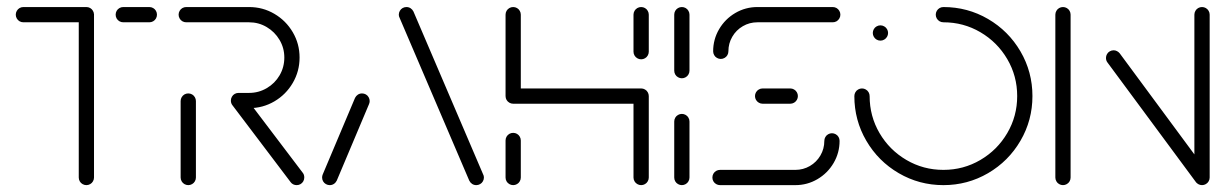

<svg xmlns="http://www.w3.org/2000/svg" viewBox="-20 -539 3579 559"><path d="M253.7 -498.5V-22.2Q253.7 -16.3 250.7 -11.1Q247.8 -5.9 242.6 -3Q237.4 0 231.5 0Q225.6 0 220.4 -3Q215.2 -5.9 212.2 -11.1Q209.3 -16.3 209.3 -22.2V-498.5ZM25.9 -496.3Q25.9 -502.2 28.9 -507.4Q31.9 -512.6 37 -515.6Q42.2 -518.5 48.1 -518.5H231.5Q237.4 -518.5 242.6 -515.6Q247.8 -512.6 250.7 -507.4Q253.7 -502.2 253.7 -496.3Q253.7 -490.4 250.7 -485.2Q247.8 -480 242.6 -477Q237.4 -474.1 231.5 -474.1H48.1Q42.2 -474.1 37 -477Q31.9 -480 28.9 -485.2Q25.9 -490.4 25.9 -496.3ZM316.7 -496.3Q316.7 -502.2 319.6 -507.4Q322.6 -512.6 327.8 -515.6Q333 -518.5 338.9 -518.5H414.8Q420.7 -518.5 425.9 -515.6Q431.1 -512.6 434.1 -507.4Q437 -502.2 437 -496.3Q437 -490.4 434.1 -485.2Q431.1 -480 425.9 -477Q420.7 -474.1 414.8 -474.1H338.9Q333 -474.1 327.8 -477Q322.6 -480 319.6 -485.2Q316.7 -490.4 316.7 -496.3Z M528.1 0Q522.2 0 517 -3Q511.9 -5.9 508.9 -11.1Q505.9 -16.3 505.9 -22.2V-244.8Q505.9 -250.7 508.9 -255.9Q511.9 -261.1 517 -264.1Q522.2 -267 528.1 -267Q534.1 -267 539.3 -264.1Q544.4 -261.1 547.4 -255.9Q550.4 -250.7 550.4 -244.8V-22.2Q550.4 -16.3 547.4 -11.1Q544.4 -5.9 539.3 -3Q534.1 0 528.1 0ZM865.9 -22.2Q865.9 -16.3 863 -11.1Q860 -5.9 855 -3Q850 0 843.7 0Q838.5 0 833.9 -2.2Q829.3 -4.4 826.3 -8.5L656.7 -232.6Q654.4 -235.6 653.3 -238.9Q652.2 -242.2 652.2 -245.9Q652.2 -251.9 655.2 -257Q658.1 -262.2 663.3 -265.2Q668.5 -268.1 674.4 -268.1Q680 -268.1 684.6 -265.7Q689.3 -263.3 692.2 -259.3L861.5 -35.9Q863.7 -33.3 864.8 -29.8Q865.9 -26.3 865.9 -22.2ZM652.2 -246.3Q652.2 -252.2 655.2 -257.4Q658.1 -262.6 663.3 -265.6Q668.5 -268.5 674.4 -268.5H705.2Q733 -268.5 756.7 -282.4Q780.4 -296.3 794.1 -319.8Q807.8 -343.3 807.8 -371.5Q807.8 -399.3 793.9 -422.8Q780 -446.3 756.5 -460.2Q733 -474.1 705.2 -474.1H522.2Q516.3 -474.1 511.1 -477Q505.9 -480 503 -485.2Q500 -490.4 500 -496.3Q500 -502.2 503 -507.4Q505.9 -512.6 511.1 -515.6Q516.3 -518.5 522.2 -518.5H705.2Q745.2 -518.5 778.9 -498.7Q812.6 -478.9 832.4 -445.2Q852.2 -411.5 852.2 -371.5Q852.2 -331.5 832.4 -297.6Q812.6 -263.7 778.9 -243.9Q745.2 -224.1 705.2 -224.1H674.4Q668.5 -224.1 663.3 -227Q658.1 -230 655.2 -235.2Q652.2 -240.4 652.2 -246.3Z M940 0Q934.1 0 928.9 -3Q923.7 -5.9 920.7 -11.1Q917.8 -16.3 917.8 -22.2Q917.8 -26.7 919.6 -31.1L1013.7 -254.1Q1016.7 -260 1022 -263.5Q1027.4 -267 1034.1 -267Q1040 -267 1045.2 -264.1Q1050.4 -261.1 1053.3 -255.9Q1056.3 -250.7 1056.3 -244.8Q1056.3 -240.4 1054.4 -235.9L960.4 -13Q957.4 -7 952 -3.5Q946.7 0 940 0ZM1388.9 -22.2Q1388.9 -16.3 1385.9 -11.1Q1383 -5.9 1377.8 -3Q1372.6 0 1366.7 0Q1360 0 1354.6 -3.5Q1349.3 -7 1346.3 -13L1143.3 -487.4Q1141.1 -491.5 1141.1 -496.3Q1141.1 -502.2 1144.1 -507.4Q1147 -512.6 1152.2 -515.6Q1157.4 -518.5 1163.3 -518.5Q1170 -518.5 1175.4 -515Q1180.7 -511.5 1183.7 -505.6L1386.7 -31.1Q1388.9 -27.4 1388.9 -22.2Z M1474.1 0Q1468.1 0 1463 -3Q1457.8 -5.9 1454.8 -11.1Q1451.9 -16.3 1451.9 -22.2V-130Q1451.9 -135.9 1454.8 -141.1Q1457.8 -146.3 1463 -149.3Q1468.1 -152.2 1474.1 -152.2Q1480 -152.2 1485.2 -149.3Q1490.4 -146.3 1493.3 -141.1Q1496.3 -135.9 1496.3 -130V-22.2Q1496.3 -16.3 1493.3 -11.1Q1490.4 -5.9 1485.2 -3Q1480 0 1474.1 0ZM1474.1 -518.5Q1480 -518.5 1485.2 -515.6Q1490.4 -512.6 1493.3 -507.4Q1496.3 -502.2 1496.3 -496.3V-259.3Q1496.3 -253.3 1493.3 -248.1Q1490.4 -243 1485.2 -240Q1480 -237 1474.1 -237Q1468.1 -237 1463 -240Q1457.8 -243 1454.8 -248.1Q1451.9 -253.3 1451.9 -259.3V-496.3Q1451.9 -502.2 1454.8 -507.4Q1457.8 -512.6 1463 -515.6Q1468.1 -518.5 1474.1 -518.5ZM1846.7 -237H1474.1V-281.5H1846.7ZM1846.7 -281.5Q1852.6 -281.5 1857.8 -278.5Q1863 -275.6 1865.9 -270.4Q1868.9 -265.2 1868.9 -259.3V-22.2Q1868.9 -16.3 1865.9 -11.1Q1863 -5.9 1857.8 -3Q1852.6 0 1846.7 0Q1840.7 0 1835.6 -3Q1830.4 -5.9 1827.4 -11.1Q1824.4 -16.3 1824.4 -22.2V-259.3Q1824.4 -265.2 1827.4 -270.4Q1830.4 -275.6 1835.6 -278.5Q1840.7 -281.5 1846.7 -281.5ZM1846.7 -366.3Q1840.7 -366.3 1835.6 -369.3Q1830.4 -372.2 1827.4 -377.4Q1824.4 -382.6 1824.4 -388.5V-496.3Q1824.4 -502.2 1827.4 -507.4Q1830.4 -512.6 1835.6 -515.6Q1840.7 -518.5 1846.7 -518.5Q1852.6 -518.5 1857.8 -515.6Q1863 -512.6 1865.9 -507.4Q1868.9 -502.2 1868.9 -496.3V-388.5Q1868.9 -382.6 1865.9 -377.4Q1863 -372.2 1857.8 -369.3Q1852.6 -366.3 1846.7 -366.3Z M1965.2 0Q1959.3 0 1954.1 -3Q1948.9 -5.9 1945.9 -11.1Q1943 -16.3 1943 -22.2V-185.2Q1943 -191.1 1945.9 -196.3Q1948.9 -201.5 1954.1 -204.4Q1959.3 -207.4 1965.2 -207.4Q1971.1 -207.4 1976.3 -204.4Q1981.5 -201.5 1984.4 -196.3Q1987.4 -191.1 1987.4 -185.2V-22.2Q1987.4 -16.3 1984.4 -11.1Q1981.5 -5.9 1976.3 -3Q1971.1 0 1965.2 0ZM1965.2 -311.1Q1959.3 -311.1 1954.1 -314.1Q1948.9 -317 1945.9 -322.2Q1943 -327.4 1943 -333.3V-496.3Q1943 -502.2 1945.9 -507.4Q1948.9 -512.6 1954.1 -515.6Q1959.3 -518.5 1965.2 -518.5Q1971.1 -518.5 1976.3 -515.6Q1981.5 -512.6 1984.4 -507.4Q1987.4 -502.2 1987.4 -496.3V-333.3Q1987.4 -327.4 1984.4 -322.2Q1981.5 -317 1976.3 -314.1Q1971.1 -311.1 1965.2 -311.1Z M2402.2 -151.1Q2408.1 -151.1 2413.3 -148.1Q2418.5 -145.2 2421.5 -140Q2424.4 -134.8 2424.4 -128.9Q2424.4 -94.1 2407 -64.4Q2389.6 -34.8 2360 -17.4Q2330.4 0 2295.6 0H2076.3Q2070.4 0 2065.2 -3Q2060 -5.9 2057 -11.1Q2054.1 -16.3 2054.1 -22.2Q2054.1 -28.1 2057 -33.3Q2060 -38.5 2065.2 -41.5Q2070.4 -44.4 2076.3 -44.4H2295.6Q2318.5 -44.4 2338 -55.7Q2357.4 -67 2368.7 -86.5Q2380 -105.9 2380 -128.9Q2380 -134.8 2383 -140Q2385.9 -145.2 2391.1 -148.1Q2396.3 -151.1 2402.2 -151.1ZM2303 -259.3Q2303 -253.3 2300 -248.1Q2297 -243 2291.9 -240Q2286.7 -237 2280.7 -237H2200.4Q2194.4 -237 2189.3 -240Q2184.1 -243 2181.1 -248.1Q2178.1 -253.3 2178.1 -259.3Q2178.1 -265.2 2181.1 -270.4Q2184.1 -275.6 2189.3 -278.5Q2194.4 -281.5 2200.4 -281.5H2280.7Q2286.7 -281.5 2291.9 -278.5Q2297 -275.6 2300 -270.4Q2303 -265.2 2303 -259.3ZM2078.5 -367.4Q2072.6 -367.4 2067.4 -370.4Q2062.2 -373.3 2059.3 -378.5Q2056.3 -383.7 2056.3 -389.6Q2056.3 -424.4 2073.7 -454.1Q2091.1 -483.7 2120.7 -501.1Q2150.4 -518.5 2185.2 -518.5H2404.4Q2410.4 -518.5 2415.6 -515.6Q2420.7 -512.6 2423.7 -507.4Q2426.7 -502.2 2426.7 -496.3Q2426.7 -490.4 2423.7 -485.2Q2420.7 -480 2415.6 -477Q2410.4 -474.1 2404.4 -474.1H2185.2Q2162.2 -474.1 2142.8 -462.8Q2123.3 -451.5 2112 -432Q2100.7 -412.6 2100.7 -389.6Q2100.7 -383.7 2097.8 -378.5Q2094.8 -373.3 2089.6 -370.4Q2084.4 -367.4 2078.5 -367.4Z M2521.1 -443Q2521.1 -448.9 2524.1 -454.1Q2527 -459.3 2532.2 -462.2Q2537.4 -465.2 2543.3 -465.2Q2549.3 -465.2 2554.4 -462.2Q2559.6 -459.3 2562.6 -454.1Q2565.6 -448.9 2565.6 -443Q2565.6 -437 2562.6 -431.9Q2559.6 -426.7 2554.4 -423.7Q2549.3 -420.7 2543.3 -420.7Q2537.4 -420.7 2532.2 -423.7Q2527 -426.7 2524.1 -431.9Q2521.1 -437 2521.1 -443ZM2704.4 -496.3Q2704.4 -502.2 2707.4 -507.4Q2710.4 -512.6 2715.6 -515.6Q2720.7 -518.5 2726.7 -518.5Q2797 -518.5 2856.7 -483.7Q2916.3 -448.9 2951.1 -389.3Q2985.9 -329.6 2985.9 -259.3Q2985.9 -188.9 2951.1 -129.3Q2916.3 -69.6 2856.7 -34.8Q2797 0 2726.7 0Q2656.3 0 2596.7 -34.8Q2537 -69.6 2502.2 -129.3Q2467.4 -188.9 2467.4 -259.3Q2467.4 -265.2 2470.4 -270.4Q2473.3 -275.6 2478.5 -278.5Q2483.7 -281.5 2489.6 -281.5Q2495.6 -281.5 2500.7 -278.5Q2505.9 -275.6 2508.9 -270.4Q2511.9 -265.2 2511.9 -259.3Q2511.9 -200.7 2540.7 -151.5Q2569.6 -102.2 2618.9 -73.3Q2668.1 -44.4 2726.7 -44.4Q2785.2 -44.4 2834.4 -73.3Q2883.7 -102.2 2912.6 -151.5Q2941.5 -200.7 2941.5 -259.3Q2941.5 -317.8 2912.6 -367Q2883.7 -416.3 2834.4 -445.2Q2785.2 -474.1 2726.7 -474.1Q2720.7 -474.1 2715.6 -477Q2710.4 -480 2707.4 -485.2Q2704.4 -490.4 2704.4 -496.3Z M3074.8 0Q3068.9 0 3063.7 -3Q3058.5 -5.9 3055.6 -11.1Q3052.6 -16.3 3052.6 -22.2V-496.3Q3052.6 -502.2 3055.6 -507.4Q3058.5 -512.6 3063.7 -515.6Q3068.9 -518.5 3074.8 -518.5Q3080.7 -518.5 3085.9 -515.6Q3091.1 -512.6 3094.1 -507.4Q3097 -502.2 3097 -496.3V-22.2Q3097 -16.3 3094.1 -11.1Q3091.1 -5.9 3085.9 -3Q3080.7 0 3074.8 0ZM3200 -370.4Q3200 -376.3 3203 -381.5Q3205.9 -386.7 3211.1 -389.6Q3216.3 -392.6 3222.2 -392.6Q3227.4 -392.6 3232 -390.2Q3236.7 -387.8 3240 -383.7L3498.1 -34.4L3462.6 -7.8L3204.4 -357Q3200 -362.6 3200 -370.4ZM3479.6 0Q3473.7 0 3468.5 -3Q3463.3 -5.9 3460.4 -11.1Q3457.4 -16.3 3457.4 -22.2V-496.3Q3457.4 -502.2 3460.4 -507.4Q3463.3 -512.6 3468.5 -515.6Q3473.7 -518.5 3479.6 -518.5Q3485.6 -518.5 3490.7 -515.6Q3495.9 -512.6 3498.9 -507.4Q3501.9 -502.2 3501.9 -496.3V-22.2Q3501.9 -16.3 3498.9 -11.1Q3495.9 -5.9 3490.7 -3Q3485.6 0 3479.6 0Z"/></svg>

Font: 26F Galaxy Sans
Style: Regular
Weight: 400
Designer: C₂₉H₂₅N₃O₅
Version: Version 1.100;FEAKit 1.0